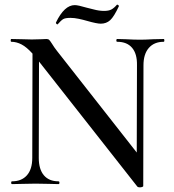

<svg xmlns="http://www.w3.org/2000/svg" viewBox="-20 -793 748 827"><path d="M685 -613Q644 -613 621 -586.5Q598 -560 598 -512L597 8Q597 11 592 12.5Q587 14 582 14Q574 14 571 10L148 -528L147 -113Q147 -64 169 -38Q191 -12 232 -12Q236 -12 236 -6Q236 0 232 0Q206 0 192 -1L133 -2L77 -1Q61 0 32 0Q28 0 28 -6Q28 -12 32 -12Q73 -12 96 -38Q119 -64 119 -113L120 -562Q95 -590 73 -601.5Q51 -613 29 -613Q26 -613 26 -619Q26 -625 29 -625L77 -624Q92 -623 117 -623Q141 -623 157.5 -624Q174 -625 180 -625Q188 -625 192 -621Q196 -617 203 -606Q214 -588 226 -573L569 -136L570 -512Q571 -561 549 -587Q527 -613 485 -613Q481 -613 481 -619Q481 -625 485 -625L522 -624Q558 -622 584 -622Q604 -622 640 -624L685 -625Q688 -625 688 -619Q688 -613 685 -613ZM227 -688Q225 -688 222.5 -691Q220 -694 221 -696Q257 -771 302 -771Q316 -771 353 -760Q359 -759 383 -752.5Q407 -746 428 -746Q448 -746 459.5 -752Q471 -758 484 -773H485Q487 -773 490 -770.5Q493 -768 492 -766Q471 -721 454.5 -706Q438 -691 414 -691Q397 -691 355 -703Q338 -708 319 -712Q300 -716 284 -716Q261 -716 252 -710.5Q243 -705 229 -689Q229 -688 227 -688Z"/></svg>

Font: Cormorant Upright SemiBold
Style: Regular
Weight: 600
Designer: Christian Thalmann (Catharsis Fonts)
Foundry: Catharsis Fonts
Version: Version 3.302